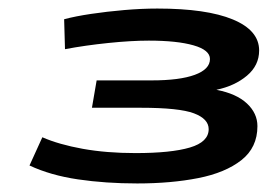

<svg xmlns="http://www.w3.org/2000/svg" viewBox="-20 -792 629 449"><path d="M49 -405 79 -471Q118 -454 173.5 -444Q229 -434 297 -434Q380 -434 424 -447Q468 -460 468 -490Q468 -514 433.5 -527Q399 -540 309 -540H195L206 -604H335Q400 -604 435.5 -617Q471 -630 471 -654Q471 -675 432.5 -686Q394 -697 328 -697Q287 -697 233.5 -691.5Q180 -686 132 -677L130 -747Q156 -754 193 -759.5Q230 -765 270.5 -768.5Q311 -772 348 -772Q463 -772 524.5 -746.5Q586 -721 586 -674Q586 -639 557.5 -615Q529 -591 486 -582Q533 -573 557.5 -550Q582 -527 582 -497Q582 -447 544.5 -417.5Q507 -388 443.5 -375.5Q380 -363 301 -363Q227 -363 162.5 -372.5Q98 -382 49 -405Z"/></svg>

Font: Georama Extra Expanded SemiBold
Style: Italic
Weight: 600
Width: 8
Italic angle: -9°
Designer: Jean-Baptiste Levee
Foundry: Production Type
Version: Version 1.000